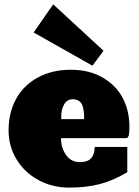

<svg xmlns="http://www.w3.org/2000/svg" viewBox="-20 -854 638 883"><path d="M298.3 8.8Q219.2 8.8 155 -26.9Q90.8 -62.5 55.2 -122.6Q19.5 -182.6 19.5 -254.4Q19.5 -335 53.2 -397.7Q86.9 -460.4 152.6 -496.8Q218.3 -533.2 306.2 -533.2Q390.1 -533.2 452.1 -497.3Q514.2 -461.4 544.7 -402.8Q575.2 -344.2 575.2 -271Q575.2 -254.4 572.8 -232.4Q568.4 -222.2 566.2 -220.5Q564 -218.8 554.7 -218.8H260.7Q260.7 -173.3 283.9 -140.9Q307.1 -108.4 347.2 -108.4Q382.3 -108.4 398.4 -125.5Q414.6 -142.6 415.5 -178.2H565.4V-62Q501 -23.4 438.7 -7.3Q376.5 8.8 298.3 8.8ZM261.7 -306.2H366.7Q367.2 -323.2 366 -335.9Q364.7 -348.6 360.4 -364.5Q356 -380.4 344.2 -388.9Q332.5 -397.5 314.5 -397.5Q288.1 -397.5 274.9 -373.8Q261.7 -350.1 261.7 -320.3ZM224.6 -834 456.1 -620.6 405.3 -551.8 134.8 -704.6Z"/></svg>

Font: Bevan
Style: Regular
Weight: 400
Foundry: vernon adams
Version: Version 1.000